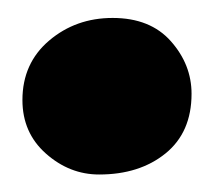

<svg xmlns="http://www.w3.org/2000/svg" viewBox="-20 -494 238 214"><path d="M90.5 -299.5Q57.5 -299.5 31.2 -322.8Q5 -346 5 -382.5Q5 -423.5 34.8 -448.8Q64.5 -474 105.5 -474Q147.5 -474 170.5 -448Q193.5 -422 193.5 -389.5Q193.5 -346.5 164.5 -323Q135.5 -299.5 90.5 -299.5Z"/></svg>

Font: Merriweather Light 18pt Black
Style: Regular
Weight: 900
Version: Version 2.100